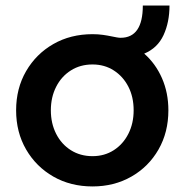

<svg xmlns="http://www.w3.org/2000/svg" viewBox="-20 -661 664 691"><path d="M313 10Q234 10 172 -25.5Q110 -61 74 -123Q38 -185 38 -264Q38 -343 74 -405Q110 -467 172 -502.5Q234 -538 313 -538Q333 -538 350.5 -535.5Q368 -533 382 -530Q392 -528 400 -526.5Q408 -525 414 -525Q494 -525 494 -641H590Q590 -581 568.5 -534.5Q547 -488 499 -468Q540 -432 563 -379.5Q586 -327 586 -264Q586 -185 550.5 -123Q515 -61 453 -25.5Q391 10 313 10ZM313 -99Q356 -99 389.5 -120.5Q423 -142 442 -179.5Q461 -217 461 -264Q461 -312 442 -349Q423 -386 389.5 -407.5Q356 -429 313 -429Q269 -429 235 -407.5Q201 -386 182 -348.5Q163 -311 163 -264Q163 -217 182 -179.5Q201 -142 235 -120.5Q269 -99 313 -99Z"/></svg>

Font: Lexend Deca Medium
Style: Regular
Weight: 500
Designer: Bonnie Shaver-Troup, Thomas Jockin
Foundry: Lexend
Version: Version 1.008; ttfautohint (v1.8.4.7-5d5b)